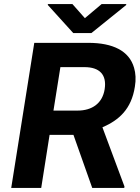

<svg xmlns="http://www.w3.org/2000/svg" viewBox="-20 -921 684 941"><path d="M35 0H182L223 -260H340L432 0H589L590 -7L482 -297C563 -332 624 -386 641 -496C647 -531 645 -562 637 -589C613 -672 533 -711 413 -711H148ZM214 -897 339 -759H428L598 -896L599 -901H478L396 -832L335 -901H215ZM242 -379 276 -592H394C468 -592 504 -555 493 -484C482 -414 431 -379 360 -379Z"/></svg>

Font: Asimov Pro
Style: BdObl
Weight: 700
Designer: Google
Version: Version 2.000980; 2014